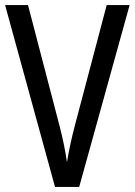

<svg xmlns="http://www.w3.org/2000/svg" viewBox="-20 -734 529 754"><path d="M489 -714 291 0H196L0 -714H90L214 -239Q233 -166 243 -97Q254 -165 274 -241L399 -714Z"/></svg>

Font: Noto Sans Bengali UI Condensed
Style: Regular
Weight: 400
Width: 3
Designer: Jelle Bosma - Monotype Design Team
Foundry: Monotype Imaging Inc.
Version: Version 2.003; ttfautohint (v1.8.4.7-5d5b)